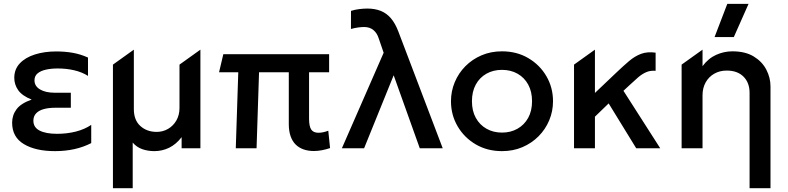

<svg xmlns="http://www.w3.org/2000/svg" viewBox="-20 -780 4144 1010"><path d="M269.1 15Q167.1 15 105.5 -22Q43.8 -59 43.8 -134.4Q43.8 -174.5 67.3 -205.7Q90.8 -236.8 146.6 -256.1Q96.2 -276.2 75.6 -305.8Q55.1 -335.4 55.1 -370.5Q55.1 -415.8 84.3 -446.7Q113.5 -477.7 163.6 -493.5Q213.7 -509.4 275.7 -509.4Q322.8 -509.4 363.7 -502Q404.5 -494.7 442.9 -477.2V-380.8Q411.3 -400.7 370.8 -410.2Q330.3 -419.8 283.2 -419.8Q249.5 -419.8 221.9 -413.7Q194.4 -407.7 177.9 -394.1Q161.4 -380.5 161.4 -357.4Q161.4 -326.8 190.7 -309.5Q220 -292.2 267.4 -292.2H352.6V-213.2H270.4Q235.7 -213.2 209.8 -206Q183.9 -198.7 169.8 -183.5Q155.6 -168.4 155.6 -144.9Q155.6 -109.8 188.5 -93Q221.4 -76.1 279.9 -76.1Q332.7 -76.1 379.2 -87.9Q425.6 -99.8 459.9 -123.1V-27.2Q419.3 -6.3 371.8 4.3Q324.2 15 269.1 15Z M574.1 210V-440.1L684.1 -518.8V-206Q684.1 -148.1 718.3 -117.2Q752.5 -86.2 804.4 -86.2Q836.9 -86.2 864.2 -102.1Q891.4 -117.9 907.8 -146.3Q924.2 -174.8 924.2 -212.2V-440.1L1034.2 -518.8V0H935.4V-58.5Q906.4 -20.7 869.8 -2.8Q833.1 15 792.1 15Q757.8 15 728.2 4.6Q698.7 -5.8 678.1 -29.9V210Z M1631.1 14.4Q1601.7 14.4 1577.5 6.1Q1553.4 -2.2 1535.8 -19.2Q1518.3 -36.2 1508.8 -63.1Q1499.2 -90 1499.2 -127.1V-399.8H1342.7L1329.6 0H1220.3L1233.4 -399.8H1132.3L1154.8 -495H1711.3V-399.8H1605.8V-156.5Q1605.8 -115.2 1617.3 -98.4Q1628.8 -81.6 1655.1 -81.6Q1667.9 -81.6 1681.2 -84.6Q1694.4 -87.5 1706.9 -92.4L1716.3 -1.1Q1695.6 6 1673.6 10.2Q1651.7 14.4 1631.1 14.4Z M1778.4 0 1998.2 -502.5 1972.4 -577.4Q1963.7 -605.9 1944.3 -621.9Q1924.9 -637.9 1895.4 -637.9Q1882.9 -637.9 1864.6 -635.6Q1846.3 -633.2 1826.1 -627.6L1826.4 -722.8Q1846.1 -729.1 1869.5 -732.1Q1892.9 -735 1912.2 -735Q1951.6 -735 1982.3 -723Q2012.9 -711 2036 -684.3Q2059.1 -657.6 2075.8 -613.4L2308.9 0H2188.2L2050.9 -384L1895.3 0Z M2620.7 15Q2542.8 15 2482.1 -20.8Q2421.5 -56.6 2386.9 -116.2Q2352.3 -175.9 2352.3 -247.5Q2352.3 -300.2 2372.2 -347.7Q2392 -395.2 2428.1 -431.7Q2464.2 -468.1 2513.2 -489.1Q2562.2 -510 2620.7 -510Q2698.6 -510 2759.2 -474.2Q2819.9 -438.4 2854.5 -378.8Q2889.1 -319.1 2889.1 -247.5Q2889.1 -194.8 2869.2 -147.3Q2849.4 -99.8 2813.2 -63.3Q2777.1 -26.9 2728.2 -5.9Q2679.3 15 2620.7 15ZM2620.7 -82.5Q2666.5 -82.5 2702.2 -102.8Q2737.9 -123 2758.4 -159.9Q2778.8 -196.9 2778.8 -247.5Q2778.8 -298.1 2758.5 -335.2Q2738.1 -372.3 2702.4 -392.4Q2666.7 -412.5 2620.7 -412.5Q2574.7 -412.5 2539 -392.4Q2503.2 -372.3 2482.9 -335.2Q2462.6 -298.1 2462.6 -247.5Q2462.6 -196.9 2483 -159.9Q2503.4 -123 2539.2 -102.8Q2574.9 -82.5 2620.7 -82.5Z M2999.6 0V-440.1L3109.6 -518.8V-291.1L3222.3 -398.2Q3258.4 -432.6 3288.7 -458.4Q3319 -484.2 3352 -496.7Q3385 -509.1 3428.8 -503V-407.5Q3401.6 -409.8 3380 -400.6Q3358.4 -391.4 3337.1 -373.3Q3315.9 -355.1 3289.9 -330.5L3259.6 -302.4L3453.1 0H3326.8L3181.8 -236L3109.6 -166.2V0Z M3923.1 210V-291.8Q3923.1 -344.8 3891.2 -376.8Q3859.2 -408.8 3802.8 -408.8Q3766.2 -408.8 3737.4 -392.4Q3708.6 -376.1 3692.1 -346.7Q3675.6 -317.2 3675.6 -278.6V0H3565.6V-440.1L3675.6 -518.8V-432Q3706.3 -473.2 3747.5 -491.6Q3788.6 -510 3832.7 -510Q3900.5 -510 3945 -482.9Q3989.4 -455.8 4011.2 -413.5Q4033.1 -371.2 4033.1 -326V210ZM3738.9 -585 3805.8 -759.5H3917.6L3840.2 -585Z"/></svg>

Font: Geologica-Sharp
Style: Regular
Weight: 100
Designer: Sindre Bremnes, Frode Helland
Foundry: Monokrom Skriftforlag AS
Version: Version 1.010;gftools[0.9.28]